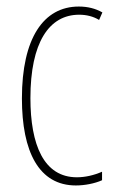

<svg xmlns="http://www.w3.org/2000/svg" viewBox="-20 -557 353 587"><path d="M212 10C239 10 270 4 292 -6V-32C267 -21 240 -15 215 -15C114 -15 73 -114 73 -257C73 -427 130 -512 222 -512C244 -512 265 -507 283 -496L293 -519C272 -531 248 -537 221 -537C113 -537 47 -440 47 -256C47 -93 99 10 212 10Z"/></svg>

Font: Noto Sans Khmer UI ExtraCondensed Thin
Style: Regular
Weight: 100
Width: 2
Designer: Danh Hong and the Monotype Design Team
Foundry: Monotype Imaging Inc.
Version: Version 2.002